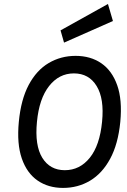

<svg xmlns="http://www.w3.org/2000/svg" viewBox="-20 -931 638 964"><path d="M296.5 12.5Q222.5 12.5 168.8 -24.5Q115 -61.5 89.5 -135.2Q64 -209 74.5 -319Q85 -431 124.2 -504.8Q163.5 -578.5 224.5 -614.5Q285.5 -650.5 359.5 -650.5Q434.5 -650.5 488.5 -613.5Q542.5 -576.5 568.5 -503Q594.5 -429.5 584 -319Q573 -207.5 533.2 -134Q493.5 -60.5 432.5 -24Q371.5 12.5 296.5 12.5ZM305.5 -76.5Q380.5 -76.5 430.8 -138.8Q481 -201 492.5 -320Q504 -435.5 465.2 -499Q426.5 -562.5 351 -562.5Q276.5 -562.5 226.5 -499Q176.5 -435.5 165.5 -319Q154 -200.5 192.5 -138.5Q231 -76.5 305.5 -76.5ZM301.5 -717 284 -778.5 522 -911 547 -825.5Z"/></svg>

Font: Karla Medium
Style: Italic
Weight: 500
Italic angle: -8°
Designer: Jonathan Pinhorn
Version: Version 2.001